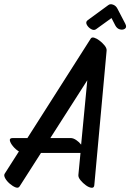

<svg xmlns="http://www.w3.org/2000/svg" viewBox="-38 -848 614 904"><path d="M-16 -30 51 -135Q36 -144 23.5 -159Q11 -174 8.5 -186Q6 -198 22 -198H91L389 -666Q394 -674 405.5 -670.5Q417 -667 429 -658Q443 -648 454 -634.5Q465 -621 464 -610L406 24Q405 37 393 36Q381 35 366.5 24.5Q352 14 341 0.5Q330 -13 331 -24L341 -128H155L54 30Q48 39 35 34Q22 29 8 17Q-6 5 -13.5 -8.5Q-21 -22 -16 -30ZM295 -198Q307 -198 321 -188.5Q335 -179 344 -167L373 -470L199 -198ZM375 -753 472 -824Q481 -831 494.5 -826Q508 -821 515 -807L552 -736Q560 -720 550.5 -713Q541 -706 527 -709.5Q513 -713 505 -728L487 -763L415 -711Q405 -703 391 -711Q377 -719 370.5 -732Q364 -745 375 -753Z"/></svg>

Font: Story Script
Style: Regular
Weight: 400
Designer: Lana Roulhac, Ben Buysse
Version: Version 1.000; ttfautohint (v1.8.4.7-5d5b)